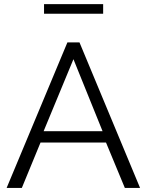

<svg xmlns="http://www.w3.org/2000/svg" viewBox="-20 -917 716 937"><path d="M308.9 -710H367.9L663.5 0H589.2L497.3 -221.5H177.8L86.6 0H12.4ZM480.5 -276.8 338.4 -628.1 192.9 -276.8ZM194.9 -850V-896.8H483.4V-850Z"/></svg>

Font: Raleway Thin
Style: Regular
Weight: 100
Designer: Matt McInerney, Pablo Impallari, Rodrigo Fuenzalida
Foundry: Matt McInerney, Pablo Impallari, Rodrigo Fuenzalida
Version: Version 4.026